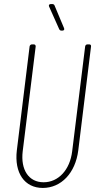

<svg xmlns="http://www.w3.org/2000/svg" viewBox="-20 -919 469 947"><path d="M296 -780 249 -892C248 -896 243 -899 238 -899H231C223 -899 219 -894 222 -887L272 -775C274 -771 278 -768 282 -768H288C295 -768 299 -773 296 -780ZM191 8C282 8 352 -66 366 -177L429 -690C430 -696 426 -700 421 -700H411C405 -700 401 -696 400 -690L336 -173C325 -81 268 -20 195 -20C122 -20 81 -81 92 -173L156 -690C156 -696 153 -700 147 -700H137C132 -700 127 -696 126 -690L63 -177C50 -66 101 8 191 8Z"/></svg>

Font: Barlow Condensed Thin
Style: Italic
Weight: 250
Width: 3
Italic angle: -7°
Designer: Jeremy Tribby
Foundry: Tribby Type
Version: Version 1.422;hotconv 1.0.109;makeotfexe 2.5.65596